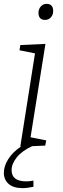

<svg xmlns="http://www.w3.org/2000/svg" viewBox="-33 -755 326 993"><path d="M200 -652Q166 -652 166 -689Q166 -708 178 -721.5Q190 -735 208 -735Q242 -735 242 -698Q242 -678 230 -665Q218 -652 200 -652ZM72 3 148 -479 68 -495 72 -522 202 -528 125 -45 206 -29 201 -2 133 1Q81 25 54 58.5Q27 92 27 125Q27 183 103 183Q111 183 120.5 182Q130 181 140 179V211Q125 214 111 216Q97 218 84 218Q37 218 12 196.5Q-13 175 -13 138Q-13 104 10 67.5Q33 31 77 2Z"/></svg>

Font: Bitter Light
Style: Italic
Weight: 300
Italic angle: -9°
Designer: Sol Matas, and Bitter project Authors
Foundry: Sol Matas
Version: Version 2.001